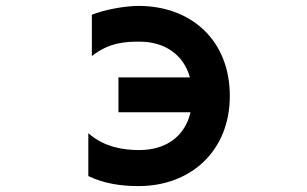

<svg xmlns="http://www.w3.org/2000/svg" viewBox="-20 -557 1040 650"><path d="M381 -177H625C605 -91 537 -49 452 -49C401 -49 335 -57 279 -106V39C333 65 391 73 449 73C626 73 758 -46 758 -232C758 -422 626 -537 449 -537C400 -537 330 -523 291 -507V-367C350 -415 411 -416 452 -416C537 -416 601 -373 623 -295H381Z"/></svg>

Font: LINE Seed JP App_OTF Bold
Style: Regular
Weight: 700
Designer: LINE & Fontrix & Fontworks
Version: Version 1.009